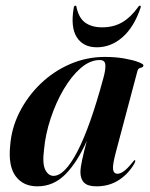

<svg xmlns="http://www.w3.org/2000/svg" viewBox="-20 -649 529 678"><path d="M390 -115Q377 -66.5 379.2 -51Q381.5 -35.5 395 -35.5Q405 -35.5 417.5 -44.5Q430 -53.5 449 -77Q454 -84 456 -83.5Q460 -82.5 455 -72.5Q434.5 -36 400.2 -13.5Q366 9 320.5 9Q290 9 277 -4Q264 -17 264 -41.5Q264 -56 270 -84.2Q276 -112.5 286.5 -151.5Q253 -76 211 -33.5Q169 9 112 9Q61.5 9 35 -27.2Q8.5 -63.5 16 -135.5Q20.5 -196.5 48.8 -252.5Q77 -308.5 122.8 -352.8Q168.5 -397 227 -422.5Q285.5 -448 350.5 -448Q388 -448 419 -442.5Q450 -437 468.2 -430Q486.5 -423 486.5 -418.5Q486.5 -411.5 477.2 -409.8Q468 -408 465.5 -399ZM135.5 -121Q129 -70.5 140 -49.2Q151 -28 169 -28Q208.5 -28 253.5 -114.5Q298.5 -201 345.5 -375Q353.5 -404.5 352 -420.8Q350.5 -437 332 -437Q298 -437 265.2 -408.8Q232.5 -380.5 205 -333.8Q177.5 -287 159 -231.2Q140.5 -175.5 135.5 -121ZM340.5 -552.5Q381 -552.5 411.5 -570.2Q442 -588 468 -624.5Q470.5 -629 474 -629Q478.5 -629 476.5 -622Q453.5 -553.5 412.8 -517.8Q372 -482 322 -482Q273.5 -482 251 -517.8Q228.5 -553.5 240.5 -622Q241.5 -629 246.5 -629Q250 -629 250 -624.5Q258 -585.5 281 -569Q304 -552.5 340.5 -552.5Z"/></svg>

Font: Fraunces 144pt SemiBold
Style: Italic
Weight: 600
Italic angle: -16°
Version: Version 1.000;[0bf87f6ff]